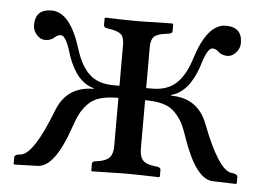

<svg xmlns="http://www.w3.org/2000/svg" viewBox="-40 -488 740 539"><g transform="rotate(5 330.5 -218.0)"><path d="M16.1 0V-18.1Q16.1 -24.9 26.9 -26.9L34.2 -27.8Q70.3 -33.2 118.2 -157.2Q145 -229 221.2 -229V-231Q171.9 -244.1 147 -317.9Q131.8 -371.1 117.2 -371.1Q107.4 -371.1 100.1 -363.8Q90.3 -354 73.2 -354Q60.5 -354 49.8 -366Q39.1 -377.9 39.1 -393.1Q39.1 -438 85 -438Q137.7 -438 168.9 -336.9Q183.1 -291 207.5 -267.6Q232.4 -244.1 275.9 -244.1H293V-358.9Q293 -380.4 284.2 -388.7Q275.4 -397 250 -400.9L243.2 -401.9Q234.9 -403.3 234.9 -410.2V-429.2L236.8 -431.2Q293 -429.2 329.1 -429.2L425.8 -431.2L428.2 -429.2V-410.2Q428.2 -403.8 418.9 -401.9L411.1 -400.9Q386.2 -397.9 377 -389.2Q368.2 -380.4 368.2 -358.9V-244.1H384.8Q428.2 -244.1 453.1 -267.6Q478 -291 492.2 -336.9Q523.4 -438 576.2 -438Q622.1 -438 622.1 -393.1Q622.1 -377.9 611.3 -366Q600.6 -354 587.9 -354Q570.8 -354 561 -363.8Q553.7 -371.1 543.9 -371.1Q529.3 -371.1 514.2 -317.9Q489.3 -244.1 439.9 -231V-229Q516.1 -229 543 -157.2Q590.8 -33.2 627 -27.8L633.8 -26.9Q645 -24.4 645 -18.1V0L642.1 2L577.1 0Q529.8 -1.5 491.2 -112.8Q482.4 -139.2 474.9 -154.1Q467.3 -168.9 453.9 -183.3Q440.4 -197.8 419.7 -203.9Q398.9 -210 368.2 -210V-73.2Q368.2 -51.3 377.4 -41Q386.7 -30.8 411.1 -27.8L418.9 -26.9Q428.2 -24.9 428.2 -19V0L425.8 2Q368.2 0 329.1 0L236.8 2L234.9 0V-19Q234.9 -25.4 243.2 -26.9L250 -27.8Q273.9 -31.2 283.4 -41.5Q293 -51.8 293 -73.2V-210Q262.2 -210 241.5 -203.9Q220.7 -197.8 207.3 -183.3Q193.8 -168.9 186.3 -154.1Q178.7 -139.2 169.9 -112.8Q131.3 -1.5 84 0L19 2Z"/></g></svg>

Font: Linux Libertine G
Style: Regular
Weight: 400
Designer: Philipp H. Poll
Foundry: Philipp H. Poll
Version: Version 4.7.5